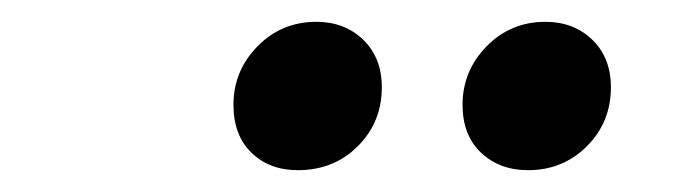

<svg xmlns="http://www.w3.org/2000/svg" viewBox="-20 -728 640 176"><path d="M253 -572Q227 -572 210.5 -588Q194 -604 194 -632Q194 -663 216 -685.5Q238 -708 270 -708Q296 -708 313 -691.5Q330 -675 330 -648Q330 -616 308 -594Q286 -572 253 -572ZM464 -572Q438 -572 421 -588Q404 -604 404 -632Q404 -663 426 -685.5Q448 -708 480 -708Q506 -708 523 -691.5Q540 -675 540 -648Q540 -616 518 -594Q496 -572 464 -572Z"/></svg>

Font: TypoPRO Source Code Pro
Style: Bold Italic
Weight: 700
Italic angle: -11°
Monospace: yes
Designer: Paul D. Hunt, Teo Tuominen
Foundry: Adobe Systems Incorporated
Version: Version 1.030;PS 1.0;hotconv 1.0.84;makeotf.lib2.5.63406